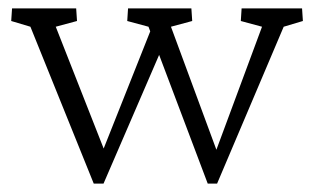

<svg xmlns="http://www.w3.org/2000/svg" viewBox="-20 -435 747 459"><path d="M476.6 3.9 335 -371.1 284.2 -384.8 286.1 -415H437.5L439.5 -384.8L388.7 -371.1L508.8 -45.9L485.4 -44.9L606.4 -371.1L555.7 -384.8L557.6 -415H702.1L704.1 -384.8L658.2 -371.1L499 3.9ZM204.1 3.9 52.7 -371.1 6.8 -384.8 8.8 -415H162.1L164.1 -384.8L113.3 -371.1L241.2 -45.9L213.9 -44.9L348.6 -383.8L370.1 -326.2L227.5 3.9Z"/></svg>

Font: Crimson Pro ExtraLight
Style: Regular
Weight: 250
Designer: Jacques Le Bailly
Foundry: Baron von Fonthausen
Version: Version 1.003